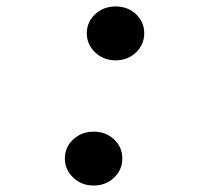

<svg xmlns="http://www.w3.org/2000/svg" viewBox="-20 -569 640 595"><path d="M270 6Q233 6 207 -18.5Q181 -43 181 -78Q181 -113 207 -137Q233 -161 270 -161Q308 -161 333.5 -137Q359 -113 359 -78Q359 -43 333.5 -18.5Q308 6 270 6ZM338 -382Q301 -382 275 -406.5Q249 -431 249 -466Q249 -501 275 -525Q301 -549 338 -549Q376 -549 401.5 -525Q427 -501 427 -466Q427 -431 401.5 -406.5Q376 -382 338 -382Z"/></svg>

Font: DM Mono Medium
Style: Italic
Weight: 500
Italic angle: -10°
Designer: Colophon Foundry
Foundry: Colophon Foundry
Version: Version 1.000; ttfautohint (v1.8.2.53-6de2)